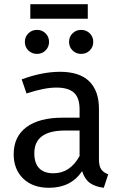

<svg xmlns="http://www.w3.org/2000/svg" viewBox="-20 -880 584 912"><path d="M494 -52 473 12Q432 7 407 -11Q382 -29 370 -67Q317 12 213 12Q135 12 90 -32Q45 -76 45 -147Q45 -231 105.5 -276Q166 -321 277 -321H358V-360Q358 -416 331 -440Q304 -464 248 -464Q190 -464 106 -436L83 -503Q181 -539 265 -539Q358 -539 404 -493.5Q450 -448 450 -364V-123Q450 -91 461 -75.5Q472 -60 494 -52ZM358 -139V-260H289Q143 -260 143 -152Q143 -105 166 -81Q189 -57 234 -57Q313 -57 358 -139ZM213 -681Q213 -657 196.5 -640.5Q180 -624 156 -624Q131 -624 114.5 -640.5Q98 -657 98 -681Q98 -705 114.5 -721.5Q131 -738 156 -738Q180 -738 196.5 -721.5Q213 -705 213 -681ZM423 -681Q423 -657 406.5 -640.5Q390 -624 365 -624Q341 -624 324.5 -640.5Q308 -657 308 -681Q308 -705 324.5 -721.5Q341 -738 365 -738Q390 -738 406.5 -721.5Q423 -705 423 -681ZM124 -791V-860H397V-791Z"/></svg>

Font: FiraGO
Style: Regular
Weight: 400
Designer: bBox Type
Foundry: bBox Type GmbH
Version: Version 1.001;April 20, 2020;FontCreator 12.0.0.2555 64-bit